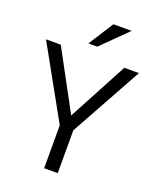

<svg xmlns="http://www.w3.org/2000/svg" viewBox="-169 -1030 916 1127"><g transform="rotate(20 289.5 -466.5)"><path d="M247.1 0V-268.1L-1.5 -714.8H90.8L290.5 -345.2L487.8 -714.8H579.1L332 -267.6V0ZM295.9 -776.9 240.7 -777.3 340.3 -933.1H454.1Z"/></g></svg>

Font: Pontano Sans
Style: Regular
Weight: 400
Designer: Vernon Adams
Foundry: Vernon Adams
Version: Version 2.001